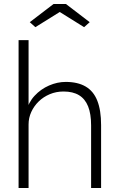

<svg xmlns="http://www.w3.org/2000/svg" viewBox="-20 -941 598 961"><path d="M73 -740H123V-400L111 -381Q122 -428 153 -461.5Q184 -495 225.5 -513Q267 -531 309 -531Q369 -531 408.5 -508Q448 -485 467 -437Q486 -389 486 -315V0H436V-313Q436 -371 421 -408.5Q406 -446 375.5 -464.5Q345 -483 298 -483Q261 -483 229 -469.5Q197 -456 173.5 -433Q150 -410 136.5 -380.5Q123 -351 123 -318V0H98Q97 0 91.5 0Q86 0 73 0ZM248 -921H310L429 -830L401 -805L279 -881L157 -805L129 -830Z"/></svg>

Font: Mach ExtraLight
Style: Regular
Weight: 250
Version: Version 1.002